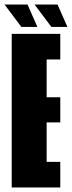

<svg xmlns="http://www.w3.org/2000/svg" viewBox="-44 -824 316 844"><path d="M7.5 0V-675H221V-562.5H161V-396.5H221V-286H161V-112.5H221V0ZM182 -705.5 108 -804H209L252.5 -705.5ZM50 -705.5 -24 -804H77L120.5 -705.5Z"/></svg>

Font: Anybody UltraCondensed ExtraBold
Style: Regular
Weight: 800
Width: 1
Designer: Tyler Finck
Foundry: Etcetera Type Company
Version: Version 1.010; ttfautohint (v1.8.3) -l 8 -r 50 -G 200 -x 14 